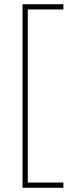

<svg xmlns="http://www.w3.org/2000/svg" viewBox="-20 -734 350 912"><path d="M281 133H112V-689H281V-714H87V158H281Z"/></svg>

Font: Noto Sans Thai Looped SemiCondensed Thin
Style: Regular
Weight: 100
Width: 4
Designer: Sasikarn Vongin, Ben Mitchell
Foundry: The Fontpad Ltd
Version: Version 1.001